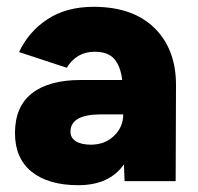

<svg xmlns="http://www.w3.org/2000/svg" viewBox="-20 -532 581 564"><path d="M344 -49Q301 12 210 12Q122 12 73 -27.5Q24 -67 24 -141Q24 -219 74 -258Q124 -297 217 -297H339Q334 -338 315.5 -359Q297 -380 258 -380Q205 -380 176 -333L36 -379Q64 -439 119.5 -475.5Q175 -512 255 -512Q371 -512 434.5 -449Q498 -386 497 -279L496 0H346ZM247 -107Q288 -107 315 -133Q342 -159 342 -196H277Q187 -196 187 -145Q187 -127 203 -117Q219 -107 247 -107Z"/></svg>

Font: Oak Sans ExtraBold
Style: Regular
Weight: 800
Designer: Erik Kennedy, Walven
Foundry: Erik Kennedy, Walven
Version: Version 1.000